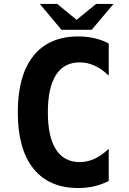

<svg xmlns="http://www.w3.org/2000/svg" viewBox="-20 -924 642 958"><path d="M178.7 -904.3H265.6L362.3 -825.2L459.5 -904.3H546.4L437.5 -775.4H286.6ZM370.6 14.2Q297.9 14.2 241.7 -10Q185.5 -34.2 146.5 -83Q68.8 -180.2 68.8 -363.8Q68.8 -547.4 146.5 -645Q185.5 -693.8 241.7 -718Q297.9 -742.2 370.6 -742.2Q392.6 -742.2 412.4 -740Q432.1 -737.8 451.2 -733.4Q489.7 -724.6 522.5 -707V-546.9Q500.5 -567.4 483.2 -578.9Q465.8 -590.3 450.2 -597.2Q431.6 -605.5 413.8 -609.1Q396 -612.8 377.9 -612.8Q299.8 -612.8 259.3 -550.3Q218.8 -486.8 218.8 -363.8Q218.8 -240.7 259.3 -178.2Q299.3 -115.2 377.9 -115.2Q415.5 -115.2 450.7 -131.3Q467.8 -139.2 484.6 -150.6Q501.5 -162.1 522.5 -181.2V-21Q487.8 -3.4 450.7 5.4Q432.1 9.8 412.4 12Q392.6 14.2 370.6 14.2Z"/></svg>

Font: Hack
Style: Bold
Weight: 700
Monospace: yes
Designer: Christopher Simpkins
Foundry: Christopher Simpkins
Version: Version 2.017